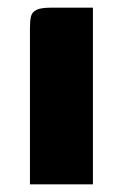

<svg xmlns="http://www.w3.org/2000/svg" viewBox="-20 -480 321 500"><path d="M58 0Q58 -102 58 -204Q58 -306 58 -408Q58 -425 60.5 -436.5Q63 -448 74.5 -454Q86 -460 112 -460H222V0Z"/></svg>

Font: r_Genos
Style: Bold
Weight: 700
Designer: Robert E. Leuschke
Foundry: Robert E. Leuschke
Version: Version 2.000;June 29, 2024;FontCreator 14.0.0.2814 32-bit